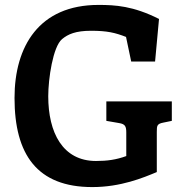

<svg xmlns="http://www.w3.org/2000/svg" viewBox="-20 -750 762 780"><path d="M176 -359C176 -430 195 -560 232 -591C256 -611 287 -625 350 -625C416 -625 448 -617 492 -600L513 -500H610L626 -673C521 -726 448 -730 380 -730C139 -730 39 -562 39 -352C39 -122 131 10 355 10C471 10 562 -28 617 -51V-214C617 -240 618 -247 644 -252L678 -259V-338H412V-259L464 -250C488 -246 493 -237 493 -212V-116C452 -101 415 -96 370 -96C234 -96 176 -212 176 -359Z"/></svg>

Font: Enriqueta
Style: Bold
Weight: 700
Designer: Viviana Monsalve, Gustavo Ibarra
Foundry: Viviana Monsalve, Gustavo Ibarra
Version: Version 1.002